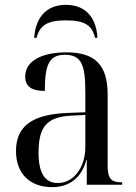

<svg xmlns="http://www.w3.org/2000/svg" viewBox="-20 -762 563 792"><path d="M121 -606H131C144 -657 174 -678 252 -678C329 -678 360 -658 372 -606H382C378 -681 340 -742 252 -742C164 -742 126 -681 121 -606ZM195 10C263 10 316 -26 336 -102H338V0H484V-10H481C439 -10 424 -25 424 -79V-373C424 -499 367 -546 254 -546C158 -546 84 -514 84 -446C84 -404 112 -387 165 -387C165 -493 181 -536 248 -536C318 -536 332 -491 332 -381V-299L256 -296C115 -290 46 -243 46 -139C46 -45 104 10 195 10ZM218 -7C165 -7 139 -49 139 -132C139 -238 172 -280 275 -285L332 -288V-156C332 -74 286 -7 218 -7Z"/></svg>

Font: Noto Serif Display SemiCondensed
Style: Regular
Weight: 400
Width: 4
Designer: Monotype Design Team
Foundry: Monotype Imaging Inc.
Version: Version 2.009